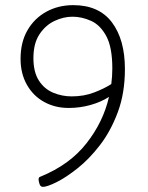

<svg xmlns="http://www.w3.org/2000/svg" viewBox="-20 -722 575 747"><path d="M265 -702Q365 -702 415.5 -635Q466 -568 466 -453Q466 -360 438.5 -286Q411 -212 369 -157.5Q327 -103 281.5 -67Q236 -31 199.5 -13Q163 5 147 5Q137 5 133.5 -7Q130 -19 130 -24Q130 -26 131 -29.5Q132 -33 138 -35Q251 -81 316.5 -164.5Q382 -248 404 -345Q373 -325 332 -313.5Q291 -302 247 -302Q194 -302 151.5 -325.5Q109 -349 84.5 -392.5Q60 -436 60 -493Q60 -558 87 -604.5Q114 -651 160.5 -676.5Q207 -702 265 -702ZM417 -456Q417 -538 393.5 -581.5Q370 -625 334 -641Q298 -657 262 -657Q227 -657 192 -640.5Q157 -624 133.5 -588.5Q110 -553 110 -496Q110 -442 131 -409Q152 -376 186.5 -361.5Q221 -347 259 -347Q307 -347 347 -362.5Q387 -378 413 -395Q417 -425 417 -456Z"/></svg>

Font: Asap ExtraLight
Style: Regular
Weight: 200
Designer: Pablo Cosgaya
Foundry: Omnibus-Type
Version: Version 3.001; ttfautohint (v1.8.4.7-5d5b)